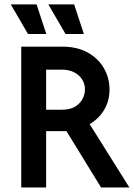

<svg xmlns="http://www.w3.org/2000/svg" viewBox="-20 -832 594 852"><path d="M74.3 0V-625H256.2Q322.2 -625 369.1 -599Q416 -572.9 441 -529.5Q466 -486.1 466 -434.7Q466 -385.4 442.7 -345.5Q419.4 -305.6 377.8 -281.2L554.2 0H428.5L275 -250H184.7V0ZM184.7 -345.1H254.2Q290.3 -345.1 312.5 -358.3Q334.7 -371.5 345.8 -392.4Q356.9 -413.2 356.9 -434.7Q356.9 -472.9 328.5 -497.9Q300 -522.9 254.2 -522.9H184.7ZM270.8 -681.2 194.4 -812.5H309L352.1 -681.2ZM104.2 -681.2 27.8 -812.5H142.4L185.4 -681.2Z"/></svg>

Font: Afacad SemiBold
Style: Regular
Weight: 600
Designer: Kristian Moeller
Foundry: Dicotype
Version: Version 1.000